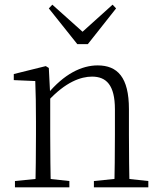

<svg xmlns="http://www.w3.org/2000/svg" viewBox="-20 -802 691 822"><path d="M44 0H277V-27L174 -38H154L44 -27ZM131 0H198C196 -48 195 -159 195 -226V-393L189 -511L176 -519L39 -485V-459L131 -455C133 -405 134 -350 134 -281V-226C134 -159 133 -48 131 0ZM382 0H615V-27L512 -38H491L382 -27ZM469 0H535C533 -48 532 -157 532 -226V-335C532 -471 483 -522 398 -522C329 -522 254 -485 182 -398H174L184 -368C261 -452 327 -474 374 -474C435 -474 472 -438 472 -334V-226C472 -157 471 -48 469 0ZM204 -782 189 -766 311 -613H356L477 -766L462 -782L310 -645H357Z"/></svg>

Font: Source Han Serif CN VF
Style: Regular
Weight: 250
Designer: Ryoko NISHIZUKA 西塚涼子 (kana & ideographs); Frank Grießhammer (Latin, Greek & Cyrillic); Wenlong ZHANG 张文龙 (bopomofo); San
Foundry: Adobe
Version: Version 2.002;hotconv 1.1.0;makeotfexe 2.6.0